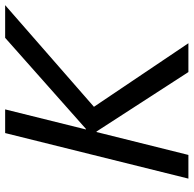

<svg xmlns="http://www.w3.org/2000/svg" viewBox="-23 -729 752 746"><g transform="rotate(-90 353.0 -356.0)"><path d="M558 0H446L215 -357H213L124 0H32L209 -712H301L223 -398H225L579 -712H706L311 -367Z"/></g></svg>

Font: CST
Style: Italic
Weight: 400
Italic angle: -14°
Version: Version 1.00